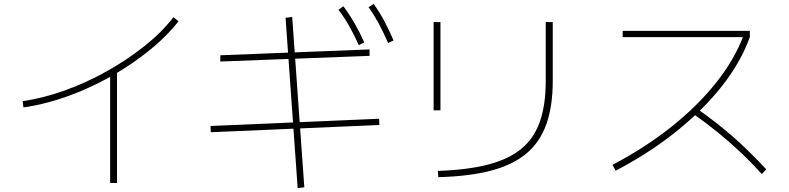

<svg xmlns="http://www.w3.org/2000/svg" viewBox="-20 -875 4040 983"><path d="M96 -357Q200 -372 310.5 -411.5Q421 -451 525.5 -509.5Q630 -568 719 -638.5Q808 -709 868 -787L894 -766Q844 -702 775 -642.5Q706 -583 625 -530.5Q544 -478 455.5 -436Q367 -394 276.5 -365.5Q186 -337 100 -325ZM544 62V-510H579V62Z M1504 88 1442 -784 1476 -788 1538 84ZM1059 -198 1058 -230 1921 -267 1922 -235ZM1108 -560V-592L1872 -622V-589ZM1817 -644Q1791 -701 1766.5 -744Q1742 -787 1713 -825L1738 -843Q1770 -800 1795.5 -755.5Q1821 -711 1845 -658ZM1967 -655Q1942 -712 1918.5 -755.5Q1895 -799 1867 -838L1893 -855Q1924 -812 1948 -766.5Q1972 -721 1995 -668Z M2222 0Q2373 -5 2479 -32.5Q2585 -60 2650 -114Q2715 -168 2744.5 -253.5Q2774 -339 2774 -460V-762H2810V-461Q2810 -332 2777.5 -240Q2745 -148 2675.5 -89.5Q2606 -31 2494.5 -1.5Q2383 28 2224 32ZM2200 -310V-762H2235V-310Z M3116 -31Q3285 -120 3419 -227Q3553 -334 3647 -452.5Q3741 -571 3787 -694L3796 -685H3168V-717H3819V-685Q3773 -557 3676.5 -434.5Q3580 -312 3442 -201.5Q3304 -91 3132 -1ZM3880 16Q3823 -47 3767 -99.5Q3711 -152 3651.5 -200Q3592 -248 3524 -296L3545 -321Q3647 -250 3732 -175.5Q3817 -101 3903 -8Z"/></svg>

Font: M PLUS 2 ExtraLight
Style: Regular
Weight: 250
Designer: Coji Morishita
Foundry: UNDERFOREST DESIGN
Version: Version 1.001